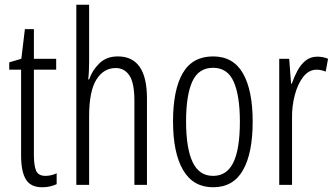

<svg xmlns="http://www.w3.org/2000/svg" viewBox="-20 -780 1413 810"><path d="M172 -38Q184 -38 196.5 -41Q209 -44 219 -49V-3Q206 3 191 6.5Q176 10 158 10Q109 10 89 -23.5Q69 -57 69 -123V-486H19V-517L70 -532L85 -657H123V-532H217V-486H123V-126Q123 -81 132.5 -59.5Q142 -38 172 -38Z M356 -519Q356 -475 352 -445H356Q369 -483 399 -512.5Q429 -542 477 -542Q600 -542 600 -365V0H547V-354Q547 -430 526 -461.5Q505 -493 468 -493Q417 -493 386.5 -444Q356 -395 356 -289V0H302V-760H356Z M1046 -267Q1046 -134 1005 -62Q964 10 879 10Q795 10 752.5 -62.5Q710 -135 710 -268Q710 -401 751 -471.5Q792 -542 879 -542Q964 -542 1005 -470.5Q1046 -399 1046 -267ZM765 -268Q765 -155 792.5 -96.5Q820 -38 879 -38Q937 -38 964.5 -94.5Q992 -151 992 -267Q992 -376 966 -435Q940 -494 879 -494Q818 -494 791.5 -436.5Q765 -379 765 -268Z M1319 -541Q1329 -541 1341 -539Q1353 -537 1364 -532L1354 -478Q1347 -481 1336.5 -483.5Q1326 -486 1316 -486Q1283 -486 1259.5 -456Q1236 -426 1223.5 -378.5Q1211 -331 1212 -279V0H1158V-532H1200L1208 -427H1211Q1221 -456 1235 -482Q1249 -508 1269.5 -524.5Q1290 -541 1319 -541Z"/></svg>

Font: Noto Sans Lao UI ExtCond Light
Style: Regular
Weight: 300
Width: 2
Designer: Monotype Design Team
Foundry: Monotype Imaging Inc.
Version: Version 2.000; ttfautohint (v1.8.4.7-5d5b)